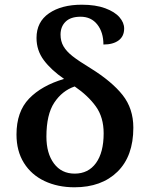

<svg xmlns="http://www.w3.org/2000/svg" viewBox="-20 -785 636 815"><path d="M50 -214Q50 -311 103.5 -366.5Q157 -422 252 -450Q197 -488 166 -529.5Q135 -571 135 -624Q135 -692 188 -728.5Q241 -765 327 -765Q386 -765 426.5 -750Q467 -735 487 -712Q507 -689 507 -664Q507 -631 483.5 -613.5Q460 -596 419 -596Q419 -648 393 -681Q367 -714 322 -714Q280 -714 258.5 -693Q237 -672 237 -638Q237 -610 249.5 -588.5Q262 -567 288 -546.5Q314 -526 365 -495Q455 -439 500.5 -381.5Q546 -324 546 -243Q546 -122 478.5 -56Q411 10 296 10Q225 10 169 -16.5Q113 -43 81.5 -93.5Q50 -144 50 -214ZM420 -219Q420 -287 387 -333Q354 -379 297 -418Q244 -400 210.5 -349.5Q177 -299 177 -205Q177 -134 209 -91Q241 -48 297 -48Q355 -48 387.5 -93Q420 -138 420 -219Z"/></svg>

Font: Noto Serif SemiBold
Style: Regular
Weight: 600
Designer: Monotype Design Team
Foundry: Monotype Imaging Inc.
Version: Version 1.001